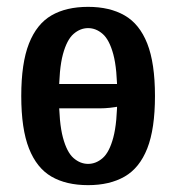

<svg xmlns="http://www.w3.org/2000/svg" viewBox="-20 -530 513 560"><path d="M237 10Q173 10 130 -15Q87 -40 64.5 -97Q42 -154 42 -250Q42 -346 64.5 -403Q87 -460 130 -485Q173 -510 237 -510Q300 -510 343.5 -485Q387 -460 409.5 -403Q432 -346 432 -250Q432 -154 409.5 -97Q387 -40 343.5 -15Q300 10 237 10ZM237 -52Q260 -52 279.5 -69Q299 -86 310.5 -129Q322 -172 322 -250Q322 -329 310.5 -371.5Q299 -414 279.5 -431Q260 -448 237 -448Q214 -448 194.5 -431Q175 -414 163.5 -371.5Q152 -329 152 -250Q152 -172 163.5 -129Q175 -86 194.5 -69Q214 -52 237 -52ZM85 -214V-285H388V-234Q366 -227 332.5 -220.5Q299 -214 272 -214Z"/></svg>

Font: Cuprum SemiBold
Style: Regular
Weight: 600
Designer: Jovanny Lemonad
Foundry: Jovanny Lemonad
Version: Version 3.000